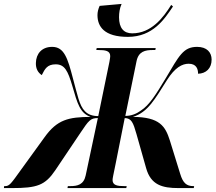

<svg xmlns="http://www.w3.org/2000/svg" viewBox="-72 -959 1099 979"><path d="M580 -771C708 -771 767 -862 810 -926L801 -934C760 -868 699 -789 602 -789C559 -789 535 -816 535 -871C535 -893 538 -916 548 -939L436 -929C429 -913 425 -898 425 -882C425 -824 459 -771 580 -771ZM-52 0H-11C117 0 158 -14 210 -91L339 -283C380 -344 389 -357 427 -357L365 -65C355 -17 323 -10 286 -10H274L272 0H572L574 -10H561C527 -10 502 -14 502 -41C502 -50 505 -62 518 -126L564 -357C598 -356 607 -335 624 -275L673 -102C697 -16 755 0 838 0H916L918 -10H914C879 -10 861 -26 847 -72L794 -243C771 -315 743 -362 606 -363C682 -387 717 -452 779 -550C820 -615 857 -634 890 -634C929 -634 938 -608 938 -583C978 -584 1007 -610 1007 -655C1007 -692 983 -720 933 -720C862 -720 841 -674 773 -560C724 -479 690 -423 646 -395C624 -379 598 -368 567 -368L624 -646C634 -697 668 -704 708 -704H720L722 -714H421L419 -704H428C466 -704 490 -700 490 -673C490 -669 489 -660 486 -644L429 -367C400 -367 377 -375 361 -392C332 -421 323 -476 300 -559C273 -663 255 -720 194 -720C141 -720 112 -685 111 -638C110 -610 121 -589 141 -576C157 -608 169 -631 212 -631C257 -631 274 -599 297 -520C323 -430 336 -382 390 -363C278 -362 220 -350 155 -259L37 -96C-16 -22 -24 -10 -46 -10H-51Z"/></svg>

Font: Noto Serif Display Condensed ExtraBold
Style: Italic
Weight: 800
Width: 3
Italic angle: -12°
Designer: Monotype Design Team
Foundry: Monotype Imaging Inc.
Version: Version 2.009